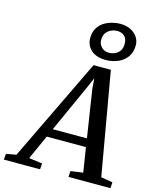

<svg xmlns="http://www.w3.org/2000/svg" viewBox="-217 -1154 1021 1254"><g transform="rotate(15 294.0 -527.0)"><path d="M-68 0 -64 -40 3.5 -52 338.5 -747.5H455.5L576.5 -53.5L655.5 -40L653 0H369.5L371.5 -40L455 -52L429 -217.5H164L89.5 -52.5L180 -40L177 0ZM189.5 -274.5H420.5L371 -594L365.5 -666L336.5 -599.5ZM406.5 -800.5Q343 -800.5 307.2 -832Q271.5 -863.5 271.5 -912.5Q271.5 -950.5 286.5 -977.5Q301.5 -1004.5 326.2 -1021Q351 -1037.5 380.5 -1045.5Q410 -1053.5 439 -1053.5Q478.5 -1053.5 508.2 -1038.8Q538 -1024 554.8 -999Q571.5 -974 571.5 -944Q571.5 -895 547.5 -863.2Q523.5 -831.5 485.8 -816Q448 -800.5 406.5 -800.5ZM412 -851.5Q433 -851.5 453 -859.8Q473 -868 486 -886.5Q499 -905 499 -934.5Q499 -969.5 479.5 -986.5Q460 -1003.5 431.5 -1003.5Q410.5 -1003.5 390.2 -994.8Q370 -986 356.8 -967.5Q343.5 -949 343.5 -919.5Q343.5 -891.5 363.5 -871.5Q383.5 -851.5 412 -851.5Z"/></g></svg>

Font: Merriweather 28pt Medium
Style: Italic
Weight: 500
Italic angle: -7.8°
Version: Version 2.101